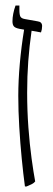

<svg xmlns="http://www.w3.org/2000/svg" viewBox="-20 -667 192 693"><path d="M70 6Q64 -38 58.5 -94Q53 -150 49.5 -209Q46 -268 46 -321Q46 -376 51.5 -437.5Q57 -499 67 -560L50 -563Q35 -566 30 -572Q25 -578 25 -590Q25 -616 36 -647H50V-632Q50 -613 54 -606.5Q58 -600 71 -598L116 -590Q132 -588 132 -573Q132 -561 128 -550L94 -556Q86 -500 82 -446Q78 -392 78 -333Q78 -268 82.5 -207Q87 -146 94 -95Q101 -44 107 -12Q102 -6 94 -2Q86 2 76 6Z"/></svg>

Font: Noto Serif Hebrew ExtraCondensed ExtraLight
Style: Regular
Weight: 200
Width: 2
Designer: Monotype Design Team
Foundry: Monotype Imaging Inc.
Version: Version 2.004; ttfautohint (v1.8.4.7-5d5b)